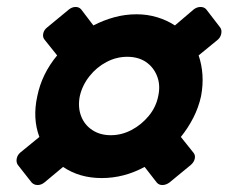

<svg xmlns="http://www.w3.org/2000/svg" viewBox="-20 -576 656 551"><path d="M71 -52 31 -103Q26 -111 28 -121Q30 -131 38 -138L93 -183Q73 -236 87 -300Q100 -364 144 -417L108 -462Q102 -469 104 -479.5Q106 -490 115 -497L178 -549Q187 -556 197 -556Q207 -556 213 -549L248 -503Q277 -518 308 -526.5Q339 -535 372 -535Q403 -535 431 -526.5Q459 -518 482 -503L536 -549Q545 -556 555.5 -556Q566 -556 572 -549L612 -497Q617 -490 615 -479.5Q613 -469 605 -462L550 -417Q559 -391 561 -361.5Q563 -332 557 -300Q550 -268 535 -238.5Q520 -209 499 -183L535 -138Q541 -131 539 -121Q537 -111 528 -103L466 -52Q456 -45 446 -45Q436 -45 430 -52L395 -97Q336 -65 272 -65Q208 -65 161 -97L107 -52Q98 -45 88 -45Q78 -45 71 -52ZM298 -188Q329 -188 357.5 -203Q386 -218 407 -243.5Q428 -269 434 -300Q441 -331 431 -357Q421 -383 399 -398Q377 -413 345 -413Q314 -413 285.5 -398Q257 -383 236.5 -357Q216 -331 209 -300Q203 -269 212.5 -243.5Q222 -218 244.5 -203Q267 -188 298 -188Z"/></svg>

Font: Rubik Light
Style: Bold Italic
Weight: 700
Italic angle: -12°
Version: Version 2.104